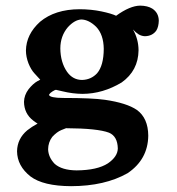

<svg xmlns="http://www.w3.org/2000/svg" viewBox="-20 -427 623 676"><path d="M530.6 -319.8C535.9 -328.5 538.7 -340 539.1 -354.3C538.7 -372.9 531 -387.1 516 -396.8C505.3 -403.4 491.2 -406.9 473.6 -407.2C449.5 -406.9 421.3 -395 388.8 -371.5C377.8 -376.8 360.5 -381.9 336.9 -386.9C313.2 -391.8 287.7 -394.4 260.2 -394.5C202.4 -394.3 156.1 -379.6 121.1 -350.4C88.5 -321 71.9 -287.2 71.3 -248.9C71.4 -234.1 74.4 -219 80.3 -203.7C86.2 -189.2 93.1 -177.6 100.9 -169.1C108.7 -160.5 115.7 -153 121.7 -146.4C118.5 -144.8 115.1 -143 111.6 -141.1C101.4 -135.4 91.2 -126 80.7 -113C70.3 -99.2 64.9 -84.4 64.5 -68.6C64.8 -40.9 75.6 -18.9 97.1 -2.4C101.7 1.3 106.8 4.8 112.3 8.2C98.7 15.5 86.7 23.3 76.1 31.7C52.7 51.2 40.6 75.8 40 105.5C40.4 140.1 56.2 169.6 87.3 194.2C117.1 216.7 164.8 228.2 230.3 228.5C309.5 228.3 375.8 213.1 429.2 182.8C477 150.6 501.3 106.6 502 50.8C501.7 9.5 488.4 -20.7 462 -39.9C438.1 -56.3 400.6 -68.2 349.5 -75.6C320.4 -79.9 271.5 -82.1 202.7 -82.1C171.2 -82.2 154.4 -85.9 152.5 -93C153.4 -94.9 155.1 -97.2 157.7 -99.9C162.4 -103.8 167.4 -107 172.9 -109.7L177 -110.8L200.5 -105.4C223.8 -99.7 247.2 -96.7 270.6 -96.5C318.4 -96.7 364.3 -110.2 408.4 -136.7C447.4 -164.5 467.2 -202.3 467.8 -250.1C467.6 -276.2 461.1 -300.6 448.2 -323.2C454.9 -315.9 461.7 -310 468.8 -305.6C475.6 -301.8 482.8 -299.8 490.2 -299.5C508 -299.9 521.5 -306.6 530.6 -319.8ZM321.9 -169.1C308 -154.1 290.5 -146.2 269.4 -145.5C247.4 -145.5 229.7 -155 216.1 -174.1C200.7 -196.3 192.7 -223.9 192.4 -256.8C192.6 -285.8 201.4 -310.6 218.8 -331.1C234.5 -348.3 250.2 -357.4 266 -358.4C283.7 -358.1 301.2 -349.5 318.5 -332.7C335.9 -314.5 344.9 -288.6 345.3 -254.9C345.1 -215.8 337.3 -187.2 321.9 -169.1ZM360 148.1C335 164.3 298.3 172.5 249.9 172.9C215.4 172.6 189.7 165 172.7 150C157.7 134.5 150 117.4 149.4 98.6C149.6 82.1 154.5 67.5 164 54.9C175.1 43 185.8 35 196.1 30.9L212.5 24.4C286.6 24.8 337.1 30 363.8 40.2C383.8 48.5 394.1 67 394.8 95.7C394.4 114.9 382.8 132.4 360 148.1Z"/></svg>

Font: Bentham
Style: Bold
Weight: 700
Version: Version 002.001